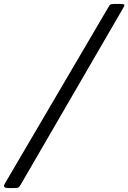

<svg xmlns="http://www.w3.org/2000/svg" viewBox="-75 -800 648 970"><path d="M502 -780Q486 -780 481.5 -776Q477 -772 471.5 -762L-50.5 127.5Q-57.5 139.5 -53 144.8Q-48.5 150 -28 150H-3Q13 150 18.2 146.5Q23.5 143 29.5 133L548.5 -761.5Q554.5 -771 553 -775.5Q551.5 -780 534.5 -780Z"/></svg>

Font: Besley SemiBold
Style: Italic
Weight: 600
Italic angle: -13°
Designer: Owen Earl
Foundry: indestructible type*
Version: Version 2.001